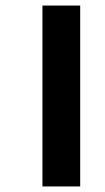

<svg xmlns="http://www.w3.org/2000/svg" viewBox="-20 -689 377 692"><path d="M133 -17H269V-669H133Z"/></svg>

Font: Noto Sans Malayalam UI Condensed
Style: Bold
Weight: 700
Width: 3
Designer: Jelle Bosma - Monotype Design Team
Foundry: Monotype Imaging Inc.
Version: Version 2.104